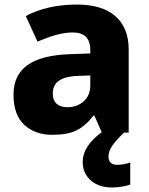

<svg xmlns="http://www.w3.org/2000/svg" viewBox="-20 -580 653 840"><path d="M317.9 -560.1C230 -560.1 153.3 -542.5 92.8 -509.8L144 -397.9C197.3 -420.9 250.5 -438 297.9 -438C346.2 -438 375 -415 375 -361.8V-346.2L280.8 -342.8C122.6 -336.4 39.1 -281.7 39.1 -166C39.1 -106 55.2 -62 86.9 -33.2C118.7 -4.4 159.2 9.8 208 9.8C253.4 9.8 289.1 3.4 314.9 -9.8C340.8 -22.5 365.7 -43.9 389.2 -74.2H393.1L424.8 -1.5C369.6 39.1 341.8 82.5 341.8 127.9C341.8 161.6 353.5 188.5 377.4 209.5C400.9 230 431.6 240.2 469.7 240.2C502.9 240.2 528.3 234.4 549.8 228V130.9C536.1 136.2 512.7 141.1 492.7 141.1C469.7 141.1 454.6 130.4 454.6 105C454.6 71.8 478.5 43 522.9 0H543V-363.8C543 -492.2 460.4 -560.1 317.9 -560.1ZM375 -250V-206.1C375 -176.8 365.2 -153.8 346.2 -136.7C326.7 -119.6 302.7 -110.8 274.9 -110.8C237.8 -110.8 210.9 -128.9 210.9 -169.9C210.9 -216.8 240.2 -245.6 324.2 -248Z"/></svg>

Font: Noto Reveo Sans
Style: Regular
Weight: 800
Designer: Monotype Design Team
Foundry: Monotype Imaging Inc.
Version: Version 2.007